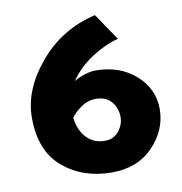

<svg xmlns="http://www.w3.org/2000/svg" viewBox="-75 -705 747 788"><g transform="rotate(-10 298.5 -311.0)"><path d="M448 -523Q395 -510 337.5 -473Q280 -436 244 -383Q266 -396 290.5 -403.5Q315 -411 334 -411Q435 -411 501 -352.5Q567 -294 567 -210Q567 -123 502 -55Q437 13 330 13Q209 13 126.5 -56.5Q44 -126 44 -265Q44 -381 136.5 -491.5Q229 -602 372 -635ZM315 -296Q282 -296 254 -276.5Q226 -257 211 -235Q219 -180 248.5 -150Q278 -120 323 -120Q361 -120 382 -147Q403 -174 403 -205Q403 -242 380.5 -269Q358 -296 315 -296Z"/></g></svg>

Font: Palanquin Dark SemiBold
Style: Regular
Weight: 600
Designer: Pria Ravichandran
Version: Version 1.001